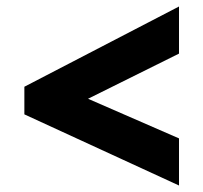

<svg xmlns="http://www.w3.org/2000/svg" viewBox="-20 -636 625 591"><path d="M55 -284V-369L531 -616V-471L251 -332L531 -210V-65Z"/></svg>

Font: Noto Sans Devanagari UI Black
Style: Regular
Weight: 900
Designer: Jelle Bosma - Monotype Design Team
Foundry: Monotype Imaging Inc.
Version: Version 2.003; ttfautohint (v1.8.4.7-5d5b)